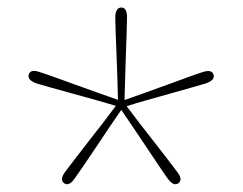

<svg xmlns="http://www.w3.org/2000/svg" viewBox="-20 -784 629 498"><path d="M442.5 -308.5Q430 -300 414.5 -321.5Q407.5 -331 393 -352.8Q378.5 -374.5 360.5 -401.2Q342.5 -428 325 -454.2Q307.5 -480.5 294.5 -499Q281.5 -480.5 264 -454.2Q246.5 -428 228.5 -401.2Q210.5 -374.5 195.8 -352.8Q181 -331 174 -321.5Q159 -299.5 146 -309Q134 -318 149.5 -339Q156.5 -348.5 172.5 -369.2Q188.5 -390 208.5 -415.8Q228.5 -441.5 247.8 -466.2Q267 -491 280.5 -509.5Q259 -516 228.8 -524.5Q198.5 -533 167.5 -541.5Q136.5 -550 111.5 -557Q86.5 -564 75 -567.5Q50 -576.5 54.5 -591Q59.5 -606 84.5 -596.5Q96 -593 120.5 -584.2Q145 -575.5 175.2 -564.5Q205.5 -553.5 235 -543Q264.5 -532.5 286 -525Q285.5 -548 284.5 -579Q283.5 -610 282.2 -642.2Q281 -674.5 280 -700.2Q279 -726 279 -738Q279 -764.5 295 -764.5Q309.5 -764.5 309.5 -738Q309.5 -726 308.5 -700Q307.5 -674 306.5 -641.8Q305.5 -609.5 304.5 -578.2Q303.5 -547 303 -524.5Q324 -532 353.5 -542.5Q383 -553 413.2 -564Q443.5 -575 468 -584Q492.5 -593 504 -596.5Q529.5 -605.5 534 -590Q538.5 -576.5 513.5 -567.5Q502 -564 477 -557Q452 -550 421 -541.2Q390 -532.5 360 -524Q330 -515.5 308.5 -508.5Q322 -490.5 341.2 -465.5Q360.5 -440.5 380.5 -415Q400.5 -389.5 416.2 -369Q432 -348.5 439 -339Q455.5 -318 442.5 -308.5Z"/></svg>

Font: Fraunces 144pt S100 Thin
Style: Regular
Weight: 100
Version: Version 1.000; ttfautohint (v1.8.3)